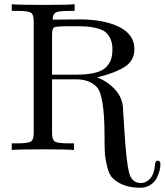

<svg xmlns="http://www.w3.org/2000/svg" viewBox="-20 -703 772 900"><path d="M35 0V-31H59Q113 -31 125.5 -40Q138 -49 138 -78V-605Q138 -634 125.5 -643Q113 -652 59 -652H35V-683Q70 -680 183 -680Q295 -680 330 -683V-652H306Q254 -652 240.5 -644Q227 -636 227 -611Q329 -612 354 -612Q468 -612 539 -576.5Q610 -541 610 -473Q610 -419 565 -390Q520 -361 435 -340Q483 -323 520 -282.5Q557 -242 557 -186Q559 -153 563 -93Q572 54 584.5 104.5Q597 155 641 155Q664 155 683.5 134.5Q703 114 707 66Q709 50 719 50Q732 50 732 67Q732 80 728 96.5Q724 113 714.5 132Q705 151 684.5 164Q664 177 637 177Q558 177 511 135Q492 118 482.5 79Q473 40 471.5 12Q470 -16 470 -63Q470 -261 432 -297Q397 -331 339 -331H224V-78Q224 -49 236.5 -40Q249 -31 303 -31H327V0Q291 -3 181 -3Q71 -3 35 0ZM224 -353H335Q389 -353 424 -361.5Q459 -370 476.5 -387.5Q494 -405 500.5 -424.5Q507 -444 507 -473Q507 -502 497 -522.5Q487 -543 472.5 -554Q458 -565 433 -571Q408 -577 388.5 -578.5Q369 -580 339 -580H304Q245 -580 234.5 -575Q224 -570 224 -540Z"/></svg>

Font: CMU Serif
Style: Roman
Weight: 500
Version: Version 0.7.0